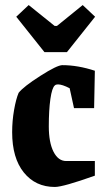

<svg xmlns="http://www.w3.org/2000/svg" viewBox="-20 -724 416 755"><path d="M154.8 -519 43.9 -658.2 92.8 -704.1 194.8 -622.1H204.1L305.2 -704.1L354 -658.2L243.2 -519ZM195.8 11.2Q119.6 11.2 73.7 -45.7Q27.8 -102.5 27.8 -204.1Q27.8 -249 35.4 -292Q43 -335 53.2 -358.9Q72.3 -383.3 138.4 -425.5Q204.6 -467.8 225.1 -467.8Q286.1 -467.8 353 -445.8L350.1 -298.8H271L253.9 -377Q224.6 -392.1 208 -392.1Q199.7 -392.1 195.8 -388.2Q184.6 -379.4 178.2 -335.2Q171.9 -291 171.9 -227.1Q171.9 -164.1 190.4 -127.4Q209 -90.8 240.2 -90.8H353V-33.2Q228 11.2 195.8 11.2Z"/></svg>

Font: Grenze
Style: Bold
Weight: 700
Designer: Renata Polastri
Foundry: Omnibus-Type
Version: Version 1.002;PS 001.002;hotconv 1.0.88;makeotf.lib2.5.64775